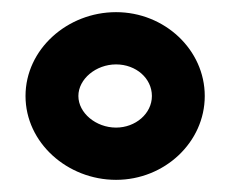

<svg xmlns="http://www.w3.org/2000/svg" viewBox="-20 -776 375 316"><path d="M171 -480C251 -480 317 -542 317 -618C317 -694 251 -756 171 -756C91 -756 22 -695 22 -618C22 -541 91 -480 171 -480ZM171 -670C204 -670 230 -647 230 -618C230 -589 203 -566 171 -566C138 -566 109 -590 109 -618C109 -646 138 -670 171 -670Z"/></svg>

Font: Charger Pro
Style: BlkExt
Weight: 900
Designer: Jasper
Foundry: Cannot Into Space Fonts
Version: Version 1.09